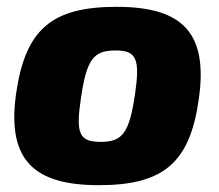

<svg xmlns="http://www.w3.org/2000/svg" viewBox="-20 -531 643 563"><path d="M322 -511C130 -511 54 -444 27 -255C0 -60 81 12 270 12C460 12 537 -54 563 -241C591 -437 513 -511 322 -511ZM319 -383C380 -383 391 -359 376 -255C359 -142 340 -115 276 -115C212 -115 202 -139 217 -241C234 -358 254 -383 319 -383Z"/></svg>

Font: Exo 2 Extra Bold
Style: Italic
Weight: 800
Italic angle: -8°
Designer: Natanael Gama
Version: Version 1.001;PS 001.001;hotconv 1.0.88;makeotf.lib2.5.64775